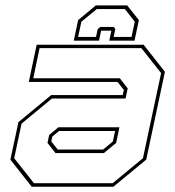

<svg xmlns="http://www.w3.org/2000/svg" viewBox="-20 -710 666 730"><path d="M100.5 0 19.5 -103 50 -245.5 174.5 -348.5H446.5L451 -368L427 -398.5H89.5L119.5 -540H526L607 -437L536 -103L411 0ZM191 -128 160.5 -166.5 167 -197 202 -226H434L421.5 -166.5L375 -128ZM109 -13.5H408.5L523.5 -108.5L592.5 -432L517.5 -527H130.5L106.5 -412.5H435.5L465.5 -374L457.5 -335.5H177.5L62 -240L34 -108.5ZM199.5 -141.5H372L409 -172L417.5 -212H204.5L179 -191L175 -172ZM463.5 -689.5 508 -633.5 491.5 -555.5H395.5L403.5 -593.5H364.5L356.5 -555.5H260.5L277 -633.5L344.5 -689.5ZM455 -675.5H348L289.5 -627.5L277 -569.5H345L351.5 -599.5L361.5 -607.5H412.5L418.5 -599.5L412 -569.5H480L492.5 -627.5Z"/></svg>

Font: Tourney Thin Thin
Style: Italic
Weight: 250
Italic angle: -12°
Version: Version 1.015